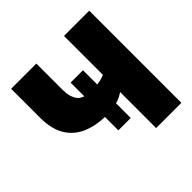

<svg xmlns="http://www.w3.org/2000/svg" viewBox="-182 -900 1072 1072"><g transform="rotate(-45 354.0 -364.0)"><path d="M321.3 -245.6Q240.7 -245.6 178.7 -271.2Q116.7 -296.9 82 -352.8Q47.4 -408.7 47.4 -499V-727.5H246.6V-518.6Q246.6 -464.8 269.8 -433.3Q293 -401.9 363.8 -401.9Q412.1 -401.9 447.8 -413.8Q483.4 -425.8 503.9 -439V-316.4Q459 -273.9 417.2 -259.8Q375.5 -245.6 321.3 -245.6ZM464.8 0V-727.5H664.1V0ZM306.6 -140.1V-517.1H404.3V-140.1Z"/></g></svg>

Font: Inter 20pt Black
Style: Regular
Weight: 900
Version: Version 4.001;git-66647c0bb